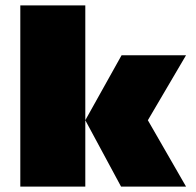

<svg xmlns="http://www.w3.org/2000/svg" viewBox="-20 -689 723 709"><path d="M55 -669H295V0H55ZM667 -485 526 -245 667 0H427L295 -245L429 -485Z"/></svg>

Font: Sarpanch Black
Style: Regular
Weight: 900
Designer: Manushi Parikh (Devanagari and Latin), Jyotish Sonowal (Devanagari)
Foundry: Indian Type Foundry
Version: Version 2.004;PS 1.0;hotconv 1.0.78;makeotf.lib2.5.61930; tt